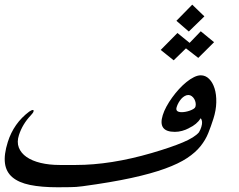

<svg xmlns="http://www.w3.org/2000/svg" viewBox="-74 -790 1027 824"><path d="M803.2 -719.7 736.3 -654.8 683.1 -700.7 751 -770ZM844.7 -608.9 776.9 -541.5 724.1 -582.5Q710.9 -569.8 697.8 -556.9Q684.6 -543.9 671.4 -531.2L615.7 -575.7L687.5 -648.4L739.7 -606Q751 -617.7 763.4 -630.6Q775.9 -643.6 787.6 -655.8ZM764.6 -331.5Q767.1 -339.4 765.6 -348.4Q764.2 -357.4 759.8 -365Q755.4 -372.6 748.8 -377.4Q742.2 -382.3 734.4 -382.3Q726.6 -382.3 718.8 -377.9Q710.9 -373.5 704.3 -366.2Q697.8 -358.9 692.4 -349.4Q687 -339.8 684.1 -330.1Q677.2 -308.6 706.5 -308.6Q713.4 -308.6 722.7 -310.3Q731.9 -312 740.7 -315.2Q749.5 -318.4 756.3 -322.5Q763.2 -326.7 764.6 -331.5ZM841.8 -280.3Q831.5 -248 819.8 -218.8Q808.1 -189.5 786.6 -162.6Q765.1 -135.7 729.2 -111.8Q693.4 -87.9 634.5 -66.4Q575.7 -44.9 489.3 -26.1Q402.8 -7.3 280.3 9.3Q252.4 13.2 226.8 13.2Q201.2 13.2 173.8 13.7Q103.5 13.7 54.9 3.7Q6.3 -6.3 -20.8 -29.3Q-47.9 -52.2 -52.7 -89.4Q-57.6 -126.5 -40.5 -180.7Q-15.1 -261.2 51.3 -311Q61.5 -317.9 66.9 -317.9Q71.8 -317.9 69.8 -311.5Q68.8 -307.6 65.4 -303.5Q62 -299.3 58.1 -294.9Q22.5 -257.3 7.3 -210.4Q-2.4 -180.7 6.8 -156.7Q16.1 -132.8 40 -116.2Q64 -99.6 100.6 -90.8Q137.2 -82 182.6 -82H251.5Q400.9 -82 577.1 -133.3Q660.6 -157.7 710.9 -179Q761.2 -200.2 779.8 -222.2Q787.1 -234.9 790 -245.1Q793.9 -257.8 793.2 -266.8Q792.5 -275.9 787.6 -282.7Q778.8 -269 766.6 -258.8Q754.4 -248.5 736.8 -240.2H737.3Q722.7 -232.4 707.3 -228.3Q691.9 -224.1 676.3 -224.1Q602.1 -224.1 624.5 -295.9Q629.9 -313.5 640.4 -332.8Q650.9 -352.1 664.6 -371.1Q678.2 -390.1 694.1 -407.5Q710 -424.8 726.3 -438Q742.7 -451.2 758.5 -459Q774.4 -466.8 787.6 -466.8Q808.1 -466.8 823.5 -451.4Q838.9 -436 846.9 -410.4Q855 -384.8 854.2 -350.8Q853.5 -316.9 841.8 -280.3Z"/></svg>

Font: XB Zar
Style: Italic
Weight: 400
Italic angle: -12°
Designer: Behnam
Foundry: Irmug
Version: Version 8.005 2009